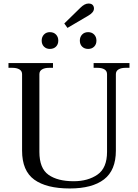

<svg xmlns="http://www.w3.org/2000/svg" viewBox="-20 -1057 782 1087"><path d="M344 -924 435 -1013Q459 -1037 481 -1037Q497 -1037 504.5 -1029Q512 -1021 512 -1009Q512 -987 481 -969L362 -899ZM216 -827Q216 -848 229 -861.5Q242 -875 262 -875Q284 -875 297 -861.5Q310 -848 310 -827Q310 -806 297 -793Q284 -780 262 -780Q242 -780 229 -793Q216 -806 216 -827ZM432 -827Q432 -848 445 -861.5Q458 -875 479 -875Q500 -875 513 -861.5Q526 -848 526 -827Q526 -806 513 -793Q500 -780 479 -780Q458 -780 445 -793Q432 -806 432 -827ZM105 -204V-637Q105 -655 90 -664Q75 -673 51 -673H28V-700H280V-673H257Q233 -673 218 -664Q203 -655 203 -637V-197Q203 -104 254.5 -67.5Q306 -31 397 -31Q478 -31 532 -68.5Q586 -106 586 -197V-637Q586 -655 571.5 -664Q557 -673 532 -673H510V-700H713V-673H690Q666 -673 651 -664Q636 -655 636 -637V-204Q636 -93 569 -41.5Q502 10 375 10Q243 10 174 -40Q105 -90 105 -204Z"/></svg>

Font: TavirajRegular
Style: Regular
Weight: 400
Designer: Katatrad Team
Foundry: CadsonDemak
Version: Version 1.000